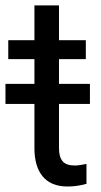

<svg xmlns="http://www.w3.org/2000/svg" viewBox="-26 -676 373 706"><path d="M190.9 -656.2V-528.3H289.6V-458.5H190.9V-367.7H304.7V-293.9H190.9V-130.9Q190.9 -99.1 204.1 -83.3Q217.3 -67.4 249 -67.4Q264.6 -67.4 292 -73.2V0Q256.3 9.8 222.7 9.8Q162.1 9.8 131.3 -26.9Q100.6 -63.5 100.6 -130.9V-293.9H-5.9V-367.7H100.6V-458.5H4.4V-528.3H100.6V-656.2Z"/></svg>

Font: MAUL
Style: Regular
Weight: 400
Designer: MAUL
Version: Version 1.0; 2020; ttfautohint (v1.8.3)